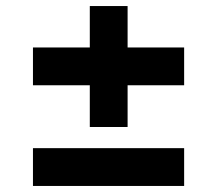

<svg xmlns="http://www.w3.org/2000/svg" viewBox="-20 -615 718 635"><path d="M277 -195H402V-333H589V-458H402V-595H277V-458H89V-333H277ZM89 0H589V-125H89Z"/></svg>

Font: Mluvka ExtraBold
Style: Regular
Weight: 800
Designer: Modified by Jiří Krblich, Original typeface by Gumpita Rahayu
Foundry: Gumpita Rahayu & Jiří Krblich
Version: Version 2.000;Glyphs 3.1.1 (3134)